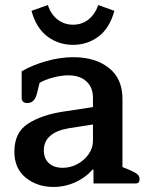

<svg xmlns="http://www.w3.org/2000/svg" viewBox="-20 -728 589 762"><path d="M105 -685 170 -708Q182 -671 208.5 -650.5Q235 -630 270 -630Q305 -630 331 -650.5Q357 -671 370 -708L434 -685Q415 -616 371 -583Q327 -550 270 -550Q213 -550 168.5 -583Q124 -616 105 -685ZM37 -126Q37 -202 91 -237Q145 -272 231 -285L349 -303V-339Q349 -381 323 -405Q297 -429 251 -429Q223 -429 189.5 -420Q156 -411 137 -399L127 -358Q122 -338 112.5 -328.5Q103 -319 88 -319Q77 -319 71.5 -324.5Q66 -330 66 -338V-445Q109 -470 164 -485.5Q219 -501 271 -501Q358 -501 412 -458.5Q466 -416 466 -336V-65L498 -52Q518 -43 526 -35.5Q534 -28 534 -17Q534 0 519 0H351V-55H347Q321 -24 279.5 -5Q238 14 192 14Q128 14 82.5 -22.5Q37 -59 37 -126ZM349 -169V-234L253 -219Q154 -202 154 -131Q154 -99 174 -80.5Q194 -62 229 -62Q260 -62 287.5 -77Q315 -92 332 -116.5Q349 -141 349 -169Z"/></svg>

Font: Maitree Semibold
Style: Regular
Weight: 600
Designer: CadsonDemak Team
Foundry: CadsonDemak
Version: Version 1.010